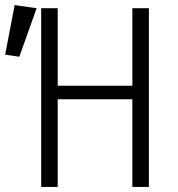

<svg xmlns="http://www.w3.org/2000/svg" viewBox="-67 -737 702 757"><path d="M520 0H454.9V-345.6H160.5V0H95.4V-704.6H160.5V-399H454.9V-704.6H520ZM-46.7 -521.5 -9.2 -716.9 77.4 -704.6 9.2 -513.3Z"/></svg>

Font: Fira Code Fixed Light
Style: Regular
Weight: 300
Monospace: yes
Designer: Carrois Corporate, Edenspiekermann AG, Nikita Prokopov
Foundry: Carrois Corporate, Edenspiekermann AG, Nikita Prokopov
Version: Version 5.002